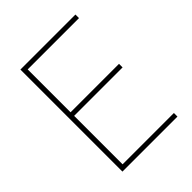

<svg xmlns="http://www.w3.org/2000/svg" viewBox="-200 -832 950 950"><g transform="rotate(-45 275.0 -357.0)"><path d="M488 0V-25H129V-364H468V-389H129V-689H488V-714H103V0Z"/></g></svg>

Font: Noto Sans Meetei Mayek Thin
Style: Regular
Weight: 100
Designer: Monotype Design Team and Neelakash Kshetrimayum
Foundry: Monotype Imaging Inc.
Version: Version 2.002